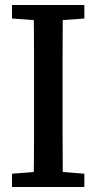

<svg xmlns="http://www.w3.org/2000/svg" viewBox="-20 -747 386 767"><path d="M28 0V-53L153 -63H192L317 -53V0ZM114 0Q115 -51 115.5 -102Q116 -153 116 -205Q116 -257 116 -309V-423Q116 -474 116 -524.5Q116 -575 115.5 -625.5Q115 -676 114 -727H231Q231 -676 230.5 -625.5Q230 -575 230 -525Q230 -475 230 -423V-309Q230 -258 230 -206Q230 -154 230.5 -103Q231 -52 231 0ZM28 -673V-727H317V-673L193 -664H153Z"/></svg>

Font: Source Serif 4 Medium
Style: Regular
Weight: 500
Designer: Frank Grießhammer
Foundry: Adobe Systems Incorporated
Version: Version 4.004;hotconv 1.0.116;makeotfexe 2.5.65601